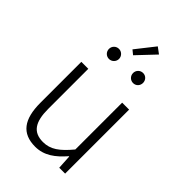

<svg xmlns="http://www.w3.org/2000/svg" viewBox="-270 -1017 1131 1131"><g transform="rotate(45 295.0 -451.5)"><path d="M253 13C327 13 381 -28 433 -88H436L441 0H490V-533H432V-143C372 -71 328 -39 266 -39C184 -39 150 -90 150 -199V-533H92V-192C92 -55 142 13 253 13ZM280 -776 385 -887 346 -916 253 -798ZM195 -660C218 -660 237 -679 237 -702C237 -725 218 -744 195 -744C171 -744 153 -725 153 -702C153 -679 171 -660 195 -660ZM396 -660C420 -660 437 -679 437 -702C437 -725 420 -744 396 -744C372 -744 354 -725 354 -702C354 -679 372 -660 396 -660Z"/></g></svg>

Font: Noto Sans JP Light
Style: Regular
Weight: 300
Designer: Ryoko NISHIZUKA (kana & ideographs); Paul D. Hunt (Latin, Greek & Cyrillic); Wenlong ZHANG (bopomofo); Sandoll Communica
Foundry: Adobe Systems Incorporated
Version: Version 1.004;PS 1.004;hotconv 1.0.82;makeotf.lib2.5.63406